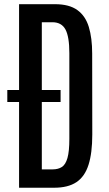

<svg xmlns="http://www.w3.org/2000/svg" viewBox="-20 -879 511 899"><path d="M69.3 0V-859.4H237.3Q304.2 -859.4 342.3 -831.8Q380.4 -804.2 396 -752.4Q411.6 -700.7 411.6 -628.4L412.1 -249Q412.1 -162.6 394.5 -107.4Q377 -52.2 337.9 -26.1Q298.8 0 233.4 0ZM175.8 -85.9H226.1Q252.4 -85.9 269.8 -97.2Q287.1 -108.4 295.9 -139.4Q304.7 -170.4 304.7 -228.5V-629.9Q304.7 -707.5 286.4 -741.2Q268.1 -774.9 225.1 -774.9H175.8ZM14.2 -401.4V-457.5H263.7V-401.4Z"/></svg>

Font: Antonio Medium
Style: Regular
Weight: 500
Designer: Vernon Adams
Foundry: Vernon Adams
Version: Version 1.002